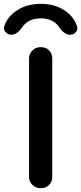

<svg xmlns="http://www.w3.org/2000/svg" viewBox="-49 -975 421 995"><path d="M9.8 -794.9Q-6.8 -794.9 -19.5 -808.1Q-32.2 -821.3 -27.3 -836.9Q-11.7 -888.7 40 -921.9Q91.8 -955.1 162.6 -955.1Q233.4 -955.1 284.2 -921.9Q335 -888.7 350.6 -836.9Q355.5 -821.3 343.8 -808.1Q332 -794.9 314.5 -794.9Q284.2 -794.9 257.8 -834Q226.6 -879.9 162.1 -879.9Q97.7 -879.9 66.4 -834Q39.1 -794.9 9.8 -794.9ZM159.2 -730.5H165Q189.5 -730.5 205.6 -713.4Q221.7 -696.3 221.7 -672.9V-56.6Q221.7 -33.2 205.6 -16.6Q189.5 0 165 0H159.2Q135.7 0 118.7 -17.1Q101.6 -34.2 101.6 -56.6V-672.9Q101.6 -696.3 118.7 -713.4Q135.7 -730.5 159.2 -730.5Z"/></svg>

Font: Rounded Mgen+ 2p medium
Style: Regular
Weight: 500
Designer: [Source Han Sans]
Ryoko NISHIZUKA  (kana & ideographs); Paul D. Hunt (Latin, Greek & Cyrillic); Wenlong ZHANG  (bopomofo
Version: Version 1.059.20150602